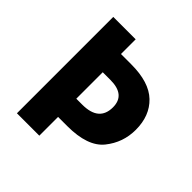

<svg xmlns="http://www.w3.org/2000/svg" viewBox="-189 -860 1006 1006"><g transform="rotate(45 314.0 -357.0)"><path d="M587 -379Q587 -483 523.5 -544Q460 -605 327 -605H251V-714H85V0H251V-139H319Q470 -139 528.5 -212Q587 -285 587 -379ZM251 -274V-470H308Q419 -470 419 -378Q419 -274 295 -274Z"/></g></svg>

Font: Noto Sans UI Extra
Style: Regular
Weight: 800
Designer: Monotype Design Team
Foundry: Monotype Imaging Inc.
Version: Version 1.901